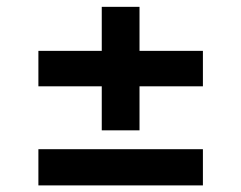

<svg xmlns="http://www.w3.org/2000/svg" viewBox="-20 -577 713 567"><path d="M93.4 -322.1V-426.8H280.5V-556.8H392V-426.8H579.2V-322.1H392V-192.1H280.5V-322.1ZM93.4 -29.5V-136.4H579.2V-29.5Z"/></svg>

Font: Inter P Semi Bold
Style: Regular
Weight: 600
Designer: Rasmus Andersson
Foundry: rsms
Version: Version 3.018;git-588b23468